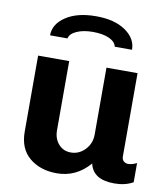

<svg xmlns="http://www.w3.org/2000/svg" viewBox="-83 -808 779 888"><g transform="rotate(10 306.0 -363.5)"><path d="M297 -737Q384 -737 435.5 -701.5Q487 -666 487 -613H406Q401 -636 371.5 -649.5Q342 -663 295 -663Q250 -663 219 -649Q188 -635 184 -613H102Q102 -666 155.5 -701.5Q209 -737 297 -737ZM210 -511V-186Q210 -147 232.5 -121.5Q255 -96 290 -96Q329 -96 357 -125.5Q385 -155 385 -197V-511H531V-120Q531 -105 540 -97.5Q549 -90 560 -90Q579 -90 601 -101V-11Q564 10 513 10Q413 10 397 -63Q334 10 243 10Q165 10 114.5 -32Q64 -74 64 -154V-511Z"/></g></svg>

Font: Chivo
Style: Bold
Weight: 700
Designer: Hector Gatti
Foundry: Omnibus-Type
Version: Version 1.007;PS 001.007;hotconv 1.0.88;makeotf.lib2.5.64775